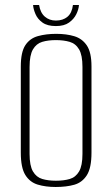

<svg xmlns="http://www.w3.org/2000/svg" viewBox="-20 -734 448 766"><path d="M202 12Q162 12 130.5 2.5Q99 -7 81 -36Q63 -65 63 -125V-469Q63 -526 81 -553.5Q99 -581 131.5 -590Q164 -599 204 -599Q245 -599 276.5 -589.5Q308 -580 326.5 -552.5Q345 -525 345 -469V-125Q345 -64 326.5 -35Q308 -6 276.5 3Q245 12 202 12ZM203 -13Q235 -13 258.5 -20Q282 -27 295.5 -50Q309 -73 309 -120V-467Q309 -514 295.5 -537Q282 -560 258 -567Q234 -574 203 -574Q172 -574 148.5 -567Q125 -560 111.5 -537Q98 -514 98 -467V-120Q98 -73 111.5 -50Q125 -27 148.5 -20Q172 -13 203 -13ZM203 -630Q169 -630 149.5 -644Q130 -658 121.5 -678Q113 -698 112 -714H136Q141 -683 159 -667.5Q177 -652 203 -652Q231 -652 249 -667Q267 -682 271 -714H295Q294 -697 284.5 -677.5Q275 -658 255.5 -644Q236 -630 203 -630Z"/></svg>

Font: Alumni Sans Thin ExtraLight
Style: Regular
Weight: 250
Version: Version 1.018